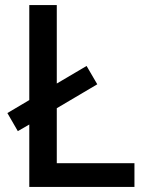

<svg xmlns="http://www.w3.org/2000/svg" viewBox="-20 -734 576 754"><path d="M95 0V-245L50 -219L9 -290L95 -341V-714H203V-406L320 -475L362 -403L203 -309V-93H508V0Z"/></svg>

Font: Noto Sans Vithkuqi Medium
Style: Regular
Weight: 500
Version: Version 1.001